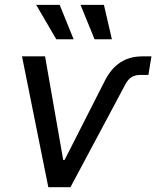

<svg xmlns="http://www.w3.org/2000/svg" viewBox="-20 -781 652 801"><path d="M181.6 0 71.8 -545.9H168L243.7 -113.8H249.5L418 -445.3Q443.4 -495.1 481.9 -520.5Q520.5 -545.9 575.2 -545.9H611.8L599.1 -468.3H564Q544.4 -468.3 529.8 -459.7Q515.1 -451.2 503.9 -430.7L273.9 0ZM374.5 -617.2 315.9 -760.7H413.6L446.8 -617.2ZM214.8 -617.2 130.9 -760.7H229L287.1 -617.2Z"/></svg>

Font: Inter Variable
Style: Italic
Weight: 400
Italic angle: -9.39999°
Designer: Rasmus Andersson
Foundry: rsms
Version: Version 4.001;git-9221beed3